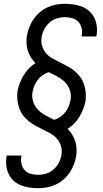

<svg xmlns="http://www.w3.org/2000/svg" viewBox="-20 -843 540 1006"><path d="M180 143Q156 143 133 139.5Q110 136 89 127.5Q68 119 51.5 104Q35 89 25.5 69Q16 49 13 25.5Q10 2 14 -21L15 -28H92V-24Q88 -4 92.5 15.5Q97 35 109.5 48.5Q122 62 141 67.5Q160 73 181 73Q201 73 222.5 66.5Q244 60 261 44.5Q278 29 288.5 9Q299 -11 302 -32Q306 -56 299.5 -77.5Q293 -99 279 -115.5Q265 -132 245.5 -143Q226 -154 206.5 -163.5Q187 -173 167.5 -183.5Q148 -194 131 -207.5Q114 -221 101 -238.5Q88 -256 80.5 -277Q73 -298 71 -321Q69 -344 72 -367Q76 -388 84 -408.5Q92 -429 103.5 -448Q115 -467 130.5 -483.5Q146 -500 166 -512Q153 -525 142.5 -541.5Q132 -558 126 -576.5Q120 -595 119 -615.5Q118 -636 121 -657Q125 -679 134 -701.5Q143 -724 156.5 -743.5Q170 -763 189 -779Q208 -795 230 -805Q252 -815 274.5 -819Q297 -823 320 -823Q344 -823 367 -819.5Q390 -816 411 -807.5Q432 -799 448.5 -784Q465 -769 474.5 -749Q484 -729 487 -705.5Q490 -682 486 -659L485 -652H408V-656Q412 -676 407.5 -695.5Q403 -715 390.5 -728.5Q378 -742 359 -747.5Q340 -753 319 -753Q299 -753 277.5 -746.5Q256 -740 239 -724.5Q222 -709 211.5 -689Q201 -669 198 -648Q194 -624 200.5 -602.5Q207 -581 221 -564.5Q235 -548 254.5 -537Q274 -526 293.5 -516.5Q313 -507 332.5 -496.5Q352 -486 369 -472.5Q386 -459 399 -441.5Q412 -424 419.5 -403Q427 -382 429 -359Q431 -336 428 -313Q424 -292 416 -271.5Q408 -251 396.5 -232Q385 -213 369.5 -196.5Q354 -180 334 -168Q347 -155 357.5 -138.5Q368 -122 374 -103.5Q380 -85 381 -64.5Q382 -44 379 -23Q375 -1 366 21.5Q357 44 343.5 63.5Q330 83 311 99Q292 115 270 125Q248 135 225.5 139Q203 143 180 143ZM264 -215Q281 -220 296.5 -231Q312 -242 323 -256.5Q334 -271 340.5 -287.5Q347 -304 350 -321Q354 -348 345.5 -372Q337 -396 320 -413Q303 -430 280.5 -442Q258 -454 236 -465Q219 -460 203.5 -449Q188 -438 177 -423.5Q166 -409 159.5 -392.5Q153 -376 150 -359Q146 -332 154.5 -308Q163 -284 180 -267Q197 -250 219.5 -238Q242 -226 264 -215Z"/></svg>

Font: Iosevka Curly Slab
Style: Italic
Weight: 400
Italic angle: -9°
Monospace: yes
Designer: Belleve Invis
Foundry: Belleve Invis
Version: Version 22.1.2; ttfautohint (v1.8.4)